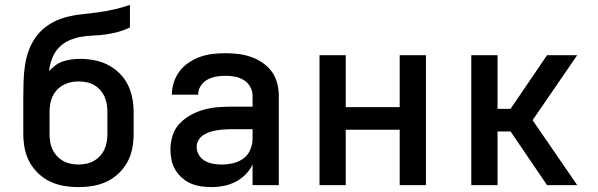

<svg xmlns="http://www.w3.org/2000/svg" viewBox="-20 -755 2440 783"><path d="M300 8Q270 8 240.5 3Q211 -2 184.5 -14.5Q158 -27 136 -48Q114 -69 100 -95Q86 -121 80.5 -150.5Q75 -180 75 -210V-297Q75 -302 75 -307.5Q75 -313 75 -319V-333Q75 -338 75 -343.5Q75 -349 75 -354Q75 -388 76 -422Q77 -456 82 -489.5Q87 -523 99.5 -555Q112 -587 133 -613Q154 -639 183.5 -657Q213 -675 245.5 -684Q278 -693 311.5 -696.5Q345 -700 378.5 -704.5Q412 -709 445 -716.5Q478 -724 510 -735V-643Q487 -632 462 -625Q437 -618 411.5 -614.5Q386 -611 360 -610Q334 -609 308.5 -604.5Q283 -600 259.5 -589Q236 -578 218.5 -559Q201 -540 192 -515.5Q183 -491 180 -465Q192 -478 206 -488.5Q220 -499 236.5 -504.5Q253 -510 270.5 -512.5Q288 -515 305 -515Q335 -515 364 -509.5Q393 -504 419 -491Q445 -478 466.5 -457Q488 -436 501 -410Q514 -384 519.5 -355Q525 -326 525 -297V-210Q525 -180 519.5 -150.5Q514 -121 500 -95Q486 -69 464 -48Q442 -27 415.5 -14.5Q389 -2 359.5 3Q330 8 300 8ZM300 -84Q316 -84 332.5 -87.5Q349 -91 363 -99Q377 -107 388 -119Q399 -131 406 -146Q413 -161 415.5 -177.5Q418 -194 418 -210V-297Q418 -313 415.5 -329.5Q413 -346 406.5 -360.5Q400 -375 389 -387.5Q378 -400 364 -408Q350 -416 333.5 -419.5Q317 -423 301 -423Q284 -423 268 -419.5Q252 -416 237.5 -408Q223 -400 212 -388Q201 -376 194 -361Q187 -346 184.5 -329.5Q182 -313 182 -297V-210Q182 -194 184.5 -177.5Q187 -161 194 -146Q201 -131 212 -119Q223 -107 237 -99Q251 -91 267.5 -87.5Q284 -84 300 -84Z M843 8Q822 8 800.5 5Q779 2 759 -6.5Q739 -15 722.5 -29.5Q706 -44 695 -62.5Q684 -81 679.5 -102Q675 -123 675 -145Q675 -173 683.5 -201Q692 -229 711.5 -250Q731 -271 756 -285Q781 -299 808.5 -307Q836 -315 864.5 -317.5Q893 -320 922 -320H1010V-365Q1010 -384 1000 -401.5Q990 -419 973.5 -429Q957 -439 937.5 -442.5Q918 -446 899 -446Q880 -446 861 -442.5Q842 -439 825.5 -430Q809 -421 798.5 -404.5Q788 -388 788 -369Q788 -369 788 -369Q788 -369 788 -369Q788 -369 788 -369Q788 -369 788 -369H681Q681 -369 681 -369.5Q681 -370 681 -370Q681 -396 689.5 -421Q698 -446 713.5 -466Q729 -486 751 -500.5Q773 -515 797 -523.5Q821 -532 847 -535Q873 -538 899 -538Q925 -538 951 -535Q977 -532 1002 -523.5Q1027 -515 1049.5 -500Q1072 -485 1087.5 -464Q1103 -443 1110 -417Q1117 -391 1117 -365V0H1010V-84Q999 -61 981 -43Q963 -25 940.5 -13.5Q918 -2 893 3Q868 8 843 8ZM885 -84Q908 -84 931 -89.5Q954 -95 972.5 -108.5Q991 -122 1000.5 -144Q1010 -166 1010 -189V-228H922Q907 -228 892.5 -227Q878 -226 863.5 -223.5Q849 -221 835 -216.5Q821 -212 809 -204Q797 -196 789.5 -183.5Q782 -171 782 -156Q782 -138 791.5 -122.5Q801 -107 816.5 -98.5Q832 -90 849.5 -87Q867 -84 885 -84Z M1283 0V-530H1390V-318H1610V-530H1717V0H1610V-226H1390V0Z M1902 0V-530H2009V-311H2062L2211 -530H2334L2152 -265L2334 0H2211L2062 -219H2009V0Z"/></svg>

Font: Iosevka Curly SmBdEx
Style: Regular
Weight: 600
Width: 7
Monospace: yes
Designer: Belleve Invis
Foundry: Belleve Invis
Version: Version 11.1.0; ttfautohint (v1.8.3)